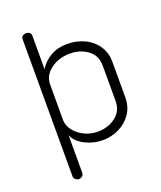

<svg xmlns="http://www.w3.org/2000/svg" viewBox="-136 -820 761 907"><g transform="rotate(-20 244.0 -366.5)"><path d="M128 -712V-543Q147 -576 183 -597.5Q219 -619 269 -619Q314 -619 353.5 -601Q393 -583 417 -548Q441 -513 441 -466V-288Q441 -241 417 -206Q393 -171 354.5 -152.5Q316 -134 274 -134Q226 -134 183.5 -156Q141 -178 128 -212V-22Q128 -14 121 -7Q114 0 104 0Q94 0 86.5 -7Q79 -14 79 -22V-713Q79 -722 86 -727.5Q93 -733 103 -733Q114 -733 121 -727.5Q128 -722 128 -712ZM265 -572Q209 -572 168.5 -542Q128 -512 128 -466V-287Q128 -262 146 -237Q164 -212 195.5 -196Q227 -180 265 -180Q316 -180 354 -208.5Q392 -237 392 -288V-466Q392 -516 354.5 -544Q317 -572 265 -572Z"/></g></svg>

Font: Dosis
Style: Regular
Weight: 400
Designer: Edgar Tolentino, Pablo Impallari, Igino Marini
Foundry: Edgar Tolentino, Pablo Impallari, Igino Marini
Version: Version 1.007;Glyphs 3.1.1 (3134)